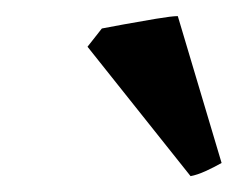

<svg xmlns="http://www.w3.org/2000/svg" viewBox="-20 -679 312 242"><path d="M259.3 -473.6Q250 -468.3 239.3 -463.4Q228.5 -458.5 220.2 -457L90.3 -620.1L108.4 -643.1Q115.7 -644.5 135.7 -648.2Q155.8 -651.9 176.3 -655.3Q196.8 -658.7 204.1 -658.7Z"/></svg>

Font: Dai Banna SIL SemiBold
Style: Italic
Weight: 600
Italic angle: -11°
Designer: Victor Gaultney
Foundry: SIL International
Version: Version 4.000